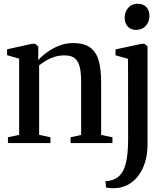

<svg xmlns="http://www.w3.org/2000/svg" viewBox="-20 -766 894 1028"><path d="M82.5 -44V-452L18 -470.5V-502L151.5 -531.5H168L185 -517.5V-477.5L184.5 -444Q203.5 -465.5 232.5 -486.5Q261.5 -507.5 297 -521.5Q332.5 -535.5 371.5 -535.5Q429.5 -535.5 462.2 -512Q495 -488.5 508.2 -442Q521.5 -395.5 521.5 -327V-43.5L582 -31V0H358V-31L414.5 -43.5V-325.5Q414.5 -371.5 407.8 -403.8Q401 -436 382 -452.8Q363 -469.5 326 -469.5Q297.5 -469.5 273.5 -462.2Q249.5 -455 228.8 -443Q208 -431 189.5 -416V-44L250 -31V0H22.5V-31ZM594.5 241.5Q586 241.5 576.2 241.2Q566.5 241 558.5 240Q550.5 239 548 238L544.5 203.5Q552 204 568.5 201Q585 198 599.5 190Q622.5 177.5 637.2 151.8Q652 126 659 82.8Q666 39.5 666 -25.5L665.5 -451L598.5 -470V-501.5L739 -531.5H753.5L770 -518V4Q770 60 756.2 103.8Q742.5 147.5 718.2 178Q694 208.5 662.2 224.5Q630.5 240.5 594.5 241.5ZM709 -606Q680.5 -606 664 -623.8Q647.5 -641.5 647.5 -671Q647.5 -702.5 666.5 -724.2Q685.5 -746 717.5 -746H718.5Q746.5 -746 763.2 -728.2Q780 -710.5 780 -681Q780 -649.5 760.8 -627.8Q741.5 -606 710 -606Z"/></svg>

Font: Merriweather 96pt Medium
Style: Regular
Weight: 500
Version: Version 2.100